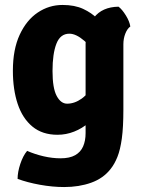

<svg xmlns="http://www.w3.org/2000/svg" viewBox="-20 -534 576 775"><path d="M506 -427Q493.5 -418 485.8 -398.2Q478 -378.5 478 -355V-91Q478 -21 471.8 24.8Q465.5 70.5 454 99.2Q442.5 128 426.5 148Q397 186 348 203.5Q299 221 239 221Q192 221 141 211.8Q90 202.5 51 188Q51 160.5 62 127.5Q73 94.5 89.5 75Q121.5 89 156.5 97Q191.5 105 224.5 105Q261 105 283.2 92.5Q305.5 80 315.5 57Q325.5 34 325.5 3.5V-357Q325.5 -419.5 359 -462.8Q392.5 -506 458.5 -507Q473 -496 488 -471.8Q503 -447.5 506 -427ZM32 -248.5Q32 -334.5 59.5 -393.8Q87 -453 132.5 -483.5Q178 -514 232.5 -514Q281.5 -514 315.8 -498Q350 -482 372.8 -459Q395.5 -436 408 -414L382.5 -286.5Q353.5 -341 320.2 -369.5Q287 -398 260 -398Q223.5 -398 207.8 -357.8Q192 -317.5 192 -247.5Q192 -178 208.8 -146.8Q225.5 -115.5 251 -115.5Q281 -115.5 309.8 -136Q338.5 -156.5 358 -197L380 -88.5Q363.5 -60.5 337.5 -38Q311.5 -15.5 279.2 -2.8Q247 10 212 10Q151 10 111 -23Q71 -56 51.5 -114.2Q32 -172.5 32 -248.5Z"/></svg>

Font: Signika
Style: Bold
Weight: 700
Designer: Anna Giedry
Foundry: Anna Giedry
Version: Version 2.001